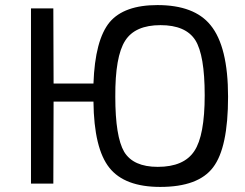

<svg xmlns="http://www.w3.org/2000/svg" viewBox="-20 -723 964 756"><path d="M348 -394Q354 -566 412 -636Q469 -703 600 -703Q745 -703 809 -624Q878 -540 878 -342Q878 -141 819 -64Q761 13 611 13Q471 13 411 -62Q350 -138 348 -323H191L190 0H102V-690H190L191 -394ZM749 -565Q711 -624 612 -624Q512 -624 473 -563Q433 -501 434 -342Q434 -185 469 -125Q505 -66 601 -66Q704 -66 745 -128Q786 -189 786 -348Q786 -506 749 -565Z"/></svg>

Font: Taylor Sans
Style: Regular
Weight: 400
Italic angle: -8°
Designer: Natanael Gama
Version: Version 1.001 September 8, 2015